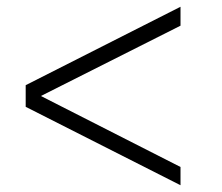

<svg xmlns="http://www.w3.org/2000/svg" viewBox="-20 -620 658 568"><path d="M101 -336 514 -126V-72L56 -304V-368L514 -600V-544Z"/></svg>

Font: Libre Baskerville
Style: Italic
Weight: 400
Italic angle: -15°
Designer: Pablo Impallari, Rodrigo Fuenzalida
Foundry: Pablo Impallari, Rodrigo Fuenzalida
Version: Version 1.051;Glyphs 3.2.3 (3260)